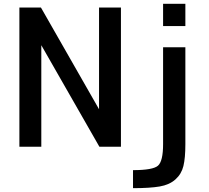

<svg xmlns="http://www.w3.org/2000/svg" viewBox="-20 -771 1102 1010"><path d="M82 1V-731.4H195.3L501 -196.3V-731.4H616.2V1H502.9L197.3 -533.2V1ZM679.7 218.8V124Q784.2 124 811 100.6Q837.9 77.1 837.9 -12.7V-522.5H955.1V-12.7Q955.1 60.5 944.8 102.5Q934.6 144.5 902.8 172.9Q871.1 201.2 819.8 210Q768.6 218.8 679.7 218.8ZM837.9 -633.8V-751H955.1V-633.8Z"/></svg>

Font: Gen Shin Gothic Medium
Style: Regular
Weight: 500
Designer: [Source Han Sans]
Ryoko NISHIZUKA  (kana & ideographs); Paul D. Hunt (Latin, Greek & Cyrillic); Wenlong ZHANG  (bopomofo
Version: Version 1.002.20150607